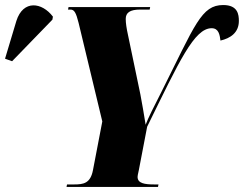

<svg xmlns="http://www.w3.org/2000/svg" viewBox="-172 -742 968 762"><path d="M92 0H455L457 -10H440C403 -10 374 -14 374 -40C374 -44 375 -49 379 -67L412 -239C540 -500 599 -630 668 -630C696 -630 700 -604 703 -581C742 -590 776 -612 776 -659C776 -684 772 -722 714 -722C627 -722 603 -645 468 -376C440 -321 415 -272 406 -247C399 -290 392 -332 385 -368L336 -603C330 -630 327 -651 327 -667C327 -691 343 -704 384 -704H422L424 -714H100L98 -704H108C123 -704 130 -691 140 -651L234 -260L197 -67C187 -14 159 -10 122 -10H94ZM-124 -499 36 -664 38 -676C-5 -733 -80 -744 -107 -659L-152 -509Z"/></svg>

Font: Noto Serif Display Condensed Black
Style: Italic
Weight: 900
Width: 3
Italic angle: -12°
Designer: Monotype Design Team
Foundry: Monotype Imaging Inc.
Version: Version 2.009